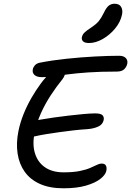

<svg xmlns="http://www.w3.org/2000/svg" viewBox="-20 -1010 708 1037"><path d="M322.8 7Q248.4 7 195.9 -16.5Q143.4 -40 113.4 -82.3Q83.4 -124.6 75 -180.7Q66.6 -236.8 79.4 -301Q88.6 -347 106.9 -392.8Q125.2 -438.6 149.6 -480.9Q174 -523.2 201.2 -559.8Q224.8 -592 250.4 -615Q276 -638 302.8 -638Q315.8 -638 323.5 -631.3Q331.2 -624.6 330.7 -612.2Q330.2 -599.8 317.2 -582Q284.4 -541.8 254.1 -495.4Q223.8 -449 201 -398.4Q178.2 -347.8 167.2 -294.2Q153.8 -230.2 168.9 -181.7Q184 -133.2 223.4 -106.2Q262.8 -79.2 323.2 -79.2Q375.2 -79.2 409.8 -86.2Q444.4 -93.2 466.8 -102.9Q489.2 -112.6 503.6 -119.6Q518 -126.6 528 -126.6Q546 -126.6 551.8 -116.1Q557.6 -105.6 554.6 -88.8Q550.6 -66.2 522.4 -44.1Q494.2 -22 444.4 -7.5Q394.6 7 322.8 7ZM169.2 -273.8Q146 -268.8 134.7 -274Q123.4 -279.2 120.5 -290.7Q117.6 -302.2 120 -314Q123.8 -331.6 144.1 -344.9Q164.4 -358.2 196.6 -363.6Q231.4 -369.6 271.5 -375.4Q311.6 -381.2 351.6 -385.7Q391.6 -390.2 428 -393.7Q464.4 -397.2 492.6 -397.6Q523.4 -397.6 533.2 -388.1Q543 -378.6 540 -361.6Q534.2 -336 508.3 -325.3Q482.4 -314.6 451.4 -312.4Q414.8 -310.2 376.3 -305.8Q337.8 -301.4 300 -296.1Q262.2 -290.8 228.4 -285.3Q194.6 -279.8 169.2 -273.8ZM207.6 -593.2Q178.8 -593.2 166.1 -605.3Q153.4 -617.4 157.2 -635.4Q158.8 -645.6 167.7 -656.4Q176.6 -667.2 194 -671.2Q262 -684.6 340.5 -692.8Q419 -701 493.3 -704.9Q567.6 -708.8 623.4 -708.8Q648 -708.8 659.5 -696.4Q671 -684 667.4 -665.8Q663.4 -647.8 650.3 -635.6Q637.2 -623.4 610.8 -623.4Q521.6 -623.4 456.9 -618.9Q392.2 -614.4 346 -608.3Q299.8 -602.2 266.5 -597.7Q233.2 -593.2 207.6 -593.2ZM460.8 -777.6Q438.4 -777.6 429 -786.4Q419.6 -795.2 422.2 -809Q425.4 -823.6 436.2 -834Q447 -844.4 469.8 -859.4Q500.2 -879.4 513.9 -896.5Q527.6 -913.6 541.2 -941.6Q554.8 -970.4 568.3 -980.1Q581.8 -989.8 597.8 -989.8Q624.6 -989.8 634.3 -972.7Q644 -955.6 639.2 -931.6Q630.8 -890.8 601.4 -855.5Q572 -820.2 534.1 -798.9Q496.2 -777.6 460.8 -777.6Z"/></svg>

Font: Shantell Sans Light
Style: Italic
Weight: 300
Italic angle: -11°
Designer: Stephen Nixon, Anya Danilova, Shantell Martin
Foundry: Arrow Type
Version: Version 1.008;[ac192a2d6]